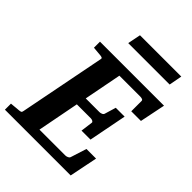

<svg xmlns="http://www.w3.org/2000/svg" viewBox="-255 -990 1117 1117"><g transform="rotate(45 304.0 -431.0)"><path d="M590.8 -513.2H511.2V-598.1Q511.2 -605.5 503.7 -608.2Q496.1 -610.8 487.8 -610.8H315.9L271 -378.9H383.8Q391.6 -378.9 400.6 -382.6Q409.7 -386.2 412.1 -394L433.1 -463.9H505.9L460 -229H386.2L396 -304.2Q396.5 -307.1 394.5 -309.6Q392.6 -312 389.2 -314Q385.7 -315.9 381.6 -316.9Q377.4 -317.9 374 -317.9H258.8L209 -60.1H421.9Q429.7 -60.1 438.7 -64Q447.8 -67.9 450.2 -74.2L481.9 -173.8H561L525.9 0H-15.1V-49.8Q-3.9 -50.8 7.1 -51.8Q18.1 -52.7 26.4 -53.7Q36.1 -54.7 44.9 -55.2Q56.2 -56.2 60.8 -58.6Q65.4 -61 66.9 -70.8L170.9 -601.1Q173.3 -609.9 168 -612.5Q162.6 -615.2 152.8 -616.2Q144 -616.7 134.8 -617.7Q126.5 -618.7 116.2 -619.4Q106 -620.1 96.2 -621.1V-670.9H623ZM559.1 -781.2H218.3L234.4 -861.8H574.2Z"/></g></svg>

Font: Charis SIL
Style: Bold Italic
Weight: 700
Italic angle: -11°
Foundry: SIL International
Version: Version 4.112